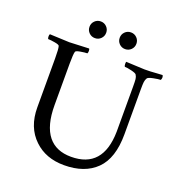

<svg xmlns="http://www.w3.org/2000/svg" viewBox="-143 -931 992 1056"><g transform="rotate(20 353.0 -403.0)"><path d="M144 -641.6Q158.2 -641.6 258.3 -646.5Q261.7 -642.6 261.5 -632.3Q261.2 -622.1 258.3 -618.2Q243.7 -618.2 218.3 -613.8Q192.9 -609.4 190.9 -602.5Q186 -586.9 186 -530.3V-289.1Q186 -168.9 233.9 -109.4Q279.8 -52.7 367.7 -52.7Q553.2 -52.7 557.1 -267.6V-532.2Q557.1 -562.5 555.7 -575.7Q554.2 -588.9 547.4 -599.6Q543.5 -606.4 517.3 -612.8Q491.2 -619.1 477.1 -619.1Q473.6 -624 473.4 -633.8Q473.1 -643.6 475.1 -647.5Q572.8 -642.6 583.5 -642.6Q603.5 -642.6 618.9 -643.3Q634.3 -644 652.8 -645.5Q671.4 -647 688 -647.5Q695.3 -635.3 688 -619.1Q674.3 -619.1 645.3 -613.3Q616.2 -607.4 611.8 -599.6Q605.5 -589.4 603.8 -576.2Q602.1 -563 602.1 -533.2V-269.5Q602.1 -128.9 534.7 -62.5Q467.3 3.9 347.2 3.9Q240.2 3.9 172.9 -60.5Q101.1 -128.4 101.1 -245.1V-530.3Q101.1 -586.9 96.2 -602.5Q94.2 -609.4 68.8 -613.8Q43.5 -618.2 28.8 -618.2Q25.9 -622.1 25.6 -632.3Q25.4 -642.6 28.8 -646.5Q128.9 -641.6 144 -641.6ZM410.2 -725.1Q396 -739.3 396 -759.8Q396 -780.3 410.2 -794.4Q424.3 -808.6 444.8 -808.6Q465.3 -808.6 479.5 -794.4Q493.7 -780.3 493.7 -759.8Q493.7 -739.3 479.5 -725.1Q465.3 -710.9 444.8 -710.9Q424.3 -710.9 410.2 -725.1ZM233.4 -725.1Q219.2 -739.3 219.2 -759.8Q219.2 -780.3 233.4 -794.4Q247.6 -808.6 268.1 -808.6Q288.6 -808.6 302.7 -794.4Q316.9 -780.3 316.9 -759.8Q316.9 -739.3 302.7 -725.1Q288.6 -710.9 268.1 -710.9Q247.6 -710.9 233.4 -725.1Z"/></g></svg>

Font: Amiri
Style: Regular
Weight: 400
Designer: Khaled Hosny
Version: Version 000.108